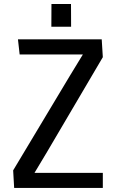

<svg xmlns="http://www.w3.org/2000/svg" viewBox="-20 -920 582 940"><path d="M44.4 0ZM483.4 0H49.3L44.4 -85.9L323.2 -550.8L385.7 -653.3H76.2L67.9 -727.5H478L483.4 -640.1L210.4 -176.3L148.9 -73.7H483.4ZM231.4 -789.1Q231.4 -807.6 231.7 -844.7Q231.9 -881.8 231.9 -900.4H327.6Q327.6 -881.8 327.9 -844.7Q328.1 -807.6 328.1 -789.1Z"/></svg>

Font: Coda
Style: Regular
Weight: 400
Designer: vernon adams
Foundry: vernon adams
Version: Version 2.001; ttfautohint (v0.8) -r 50 -G 200 -x